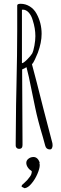

<svg xmlns="http://www.w3.org/2000/svg" viewBox="-20 -780 323 1015"><path d="M219 -10 207 -54Q179 -147 166 -211Q158 -246 146 -308Q132 -380 120 -425L110 -419L97 -413L99 -28V-13Q99 7 81 7Q73 7 68 2Q63 -3 63 -10V-25L65 -227L67 -324Q71 -499 71 -622V-751Q71 -760 89 -760Q115 -760 137.5 -746Q160 -732 173 -708Q200 -659 200 -601Q200 -555 180 -501Q174 -486 165 -466.5Q156 -447 149 -440Q170 -363 210 -203L257 -23Q258 -20 258 -12Q258 -3 254.5 3.5Q251 10 244 10Q224 10 219 -10ZM150 -497Q157 -511 162 -539Q167 -567 167 -589Q167 -630 153 -673Q146 -698 132 -713.5Q118 -729 101 -729H99Q98 -728 96 -728V-446Q104 -446 123 -465Q142 -484 150 -497ZM94 207 96 198Q102 194 124 172Q142 151 145 142Q148 135 148 125Q135 117 127 105Q119 93 119 81Q119 68 130.5 59Q142 50 157 50Q179 50 190 79L188 82Q190 84 190 94Q190 111 177.5 140Q165 169 146 191Q128 213 110 215Z"/></svg>

Font: Amatic SC
Style: Regular
Weight: 400
Designer: Multiple Designers
Foundry: Vernon Adams
Version: Version 2.505